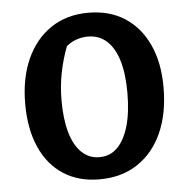

<svg xmlns="http://www.w3.org/2000/svg" viewBox="-48 -664 709 721"><g transform="rotate(-5 306.5 -303.5)"><path d="M299 10Q220 10 163 -27Q106 -64 75.5 -133Q45 -202 45 -296Q45 -393 77.5 -465Q110 -537 169.5 -577Q229 -617 310 -617Q390 -617 447.5 -580Q505 -543 536.5 -475Q568 -407 568 -314Q568 -215 535.5 -142.5Q503 -70 442.5 -30Q382 10 299 10ZM306 -73Q346 -73 373.5 -100.5Q401 -128 416 -179.5Q431 -231 431 -305Q431 -377 416 -426.5Q401 -476 372 -502Q343 -528 301 -528Q280 -528 259 -521Q238 -514 220 -499Q202 -452 192 -401.5Q182 -351 182 -298Q182 -227 196.5 -176.5Q211 -126 239 -99.5Q267 -73 306 -73Z"/></g></svg>

Font: Piazzolla 24pt
Style: Bold
Weight: 700
Designer: Juan Pablo del Peral
Foundry: Huerta Tipografica
Version: Version 2.005